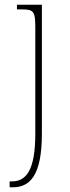

<svg xmlns="http://www.w3.org/2000/svg" viewBox="-20 -556 298 816"><path d="M21 240H34C106 240 158 192 158 12V-536H52V-516H72C122 -516 130 -509 130 -441V12C130 167 92 215 30 215H21Z"/></svg>

Font: Noto Serif Myanmar SemiCondensed Thin
Style: Regular
Weight: 100
Width: 4
Designer: Ben Mitchell and the Monotype Design Team
Foundry: Monotype Imaging Inc.
Version: Version 2.106